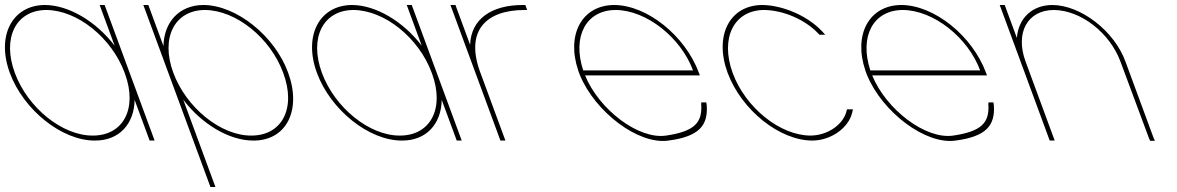

<svg xmlns="http://www.w3.org/2000/svg" viewBox="-93 -573 4713 769"><path d="M-53.6 -281C-108.6 -430 -43.6 -552 86.1 -553C183.7 -553 293.9 -485.1 366.2 -389.8L309.8 -543L306.1 -553H326.1L329.8 -543L424.9 -285C425.4 -283.7 425.9 -282.3 426.4 -281L522.6 -20L526.3 -10H506.3L502.6 -20L446.2 -172.9C444.5 -77.3 385.2 -9.3 286.3 -10C154.3 -10 1 -133 -53.6 -281ZM-33.6 -281C18 -141 157.3 -29 278.9 -30C400.7 -30 458.2 -137.8 407.9 -276.7L406.4 -281C354.4 -422 216.8 -532 93.4 -533C-28.6 -533 -85.6 -422 -33.6 -281Z M561.7 -388.7C563.8 -484.4 624.5 -552.3 721.1 -553C853.1 -553 1007.8 -429 1061 -282C1116 -133 1054.7 -9 921.3 -10C823.3 -10 713.4 -77.9 640.9 -173.9L766.2 166L769.9 176H749.9L746.2 166L581 -282L484.8 -543L481.1 -553H501.1L504.8 -543ZM601 -282C653 -141 792.3 -29 913.9 -30C1036.9 -30 1094.4 -140 1041 -282C989.4 -422 851.8 -532 728.4 -533C606.4 -533 549.4 -422 601 -282Z M1176.4 -281C1121.4 -430 1186.4 -552 1316.1 -553C1413.7 -553 1523.9 -485.1 1596.2 -389.8L1539.8 -543L1536.1 -553H1556.1L1559.8 -543L1654.9 -285C1655.4 -283.7 1655.9 -282.3 1656.4 -281L1752.6 -20L1756.3 -10H1736.3L1732.6 -20L1676.2 -172.9C1674.5 -77.3 1615.2 -9.3 1516.3 -10C1384.3 -10 1231 -133 1176.4 -281ZM1196.4 -281C1248 -141 1387.3 -29 1508.9 -30C1630.7 -30 1688.2 -137.8 1637.9 -276.7L1636.4 -281C1584.4 -422 1446.8 -532 1323.4 -533C1201.4 -533 1144.4 -422 1196.4 -281Z M1789.9 -393.6C1793.5 -496.5 1875 -553 2001.1 -553H2011.1L2018.4 -533H2008.4C1849.9 -533 1771.3 -446.6 1829.4 -286.4L1831 -282L1834.7 -272L1927.6 -20L1931.3 -10H1911.3L1907.6 -20L1814.7 -272L1811 -282C1810.5 -283.4 1810 -284.7 1809.5 -286.1L1714.8 -543L1711.1 -553H1731.1L1734.8 -543Z M2242.9 -291H2682.7C2634.4 -422 2496.8 -532 2373.4 -533C2254.3 -533 2198.1 -427.2 2242.9 -291ZM2230.3 -271H2230.1L2226.4 -281L2222.7 -291H2222.8C2174 -436.3 2239.3 -552 2366.1 -553C2498.1 -553 2651.4 -430 2706.4 -281L2710.1 -271H2700.1H2250.3C2306.1 -134.1 2464.9 -13.4 2574.9 -30C2690.7 -47 2720.4 -83 2715.5 -156L2715.9 -163H2735.9L2737.7 -150C2742.8 -71 2707.4 -26 2584.3 -10C2463.7 7.6 2290.6 -124.9 2230.3 -271Z M3198.4 -449 3212 -434H3189L3184.1 -439C3130.1 -496 3042.8 -532 2968.4 -533C2846.4 -533 2790.7 -421 2841.4 -281C2893 -141 3031.9 -30 3153.9 -30C3224.6 -31 3286 -76 3298.1 -130L3299.2 -135H3323.2L3319.7 -120C3305.1 -62 3237.9 -11 3161.3 -10C3029.3 -10 2877.3 -132 2821.4 -281C2766.4 -430 2829.1 -553 2961.1 -553C3039.4 -552 3138.2 -512 3198.4 -449Z M3392.9 -291H3832.7C3784.4 -422 3646.8 -532 3523.4 -533C3404.3 -533 3348.1 -427.2 3392.9 -291ZM3380.3 -271H3380.1L3376.4 -281L3372.7 -291H3372.8C3324 -436.3 3389.3 -552 3516.1 -553C3648.1 -553 3801.4 -430 3856.4 -281L3860.1 -271H3850.1H3400.3C3456.1 -134.1 3614.9 -13.4 3724.9 -30C3840.7 -47 3870.4 -83 3865.5 -156L3865.9 -163H3885.9L3887.7 -150C3892.8 -71 3857.4 -26 3734.3 -10C3613.7 7.6 3440.6 -124.9 3380.3 -271Z M3979.8 -420.9C3985.4 -498.1 4039.2 -552.3 4121.1 -553C4235.1 -553 4370.4 -449 4414.8 -326L4527.6 -20L4532.7 -9H4513.7L4509 -19L4394.8 -326C4352 -442 4235.8 -532 4128.4 -533C4022.4 -533 3972 -442 4014.8 -326L4018.5 -316L4127.6 -20L4131.3 -10H4111.3L4107.6 -20L3998.5 -316L3994.8 -326L3914.8 -543L3911.1 -553H3931.1L3934.8 -543Z"/></svg>

Font: Nordica Plus
Style: NordicaClassicUltraLightOpObl
Weight: 300
Version: Version 1